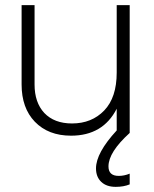

<svg xmlns="http://www.w3.org/2000/svg" viewBox="-20 -520 604 751"><path d="M487.3 0Q404.3 75.2 404.3 130.9Q404.3 168 444.3 168Q465.8 168 487.3 159.2Q487.3 172.9 487.3 201.2Q463.9 210.9 432.6 210.9Q396.5 210.9 376 191.4Q355.5 171.9 355.5 138.7Q355.5 78.1 436.5 -9.8Q436.5 -38.1 436.5 -94.7Q382.8 10.7 257.8 10.7Q168.9 10.7 116.2 -43.9Q64.5 -97.7 64.5 -189.5Q64.5 -293 64.5 -500Q77.1 -500 115.2 -500Q115.2 -421.9 115.2 -189.5Q115.2 -119.1 153.3 -78.1Q192.4 -37.1 261.7 -37.1Q338.9 -37.1 387.7 -87.9Q436.5 -138.7 436.5 -236.3Q436.5 -324.2 436.5 -500Q449.2 -500 487.3 -500Q487.3 -375 487.3 0Z"/></svg>

Font: LeFont
Style: ExtraLight
Weight: 200
Designer: Leryon MEDIA
Version: Version 1.0